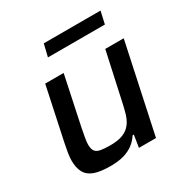

<svg xmlns="http://www.w3.org/2000/svg" viewBox="-161 -817 918 955"><g transform="rotate(-30 298.0 -339.5)"><path d="M204 8Q143 8 109.5 -5Q76 -18 62 -45Q48 -72 48 -112Q48 -131 52 -156Q56 -181 62 -209L126 -510H232L172 -226Q167 -199 163 -177Q159 -155 159 -141Q159 -115 168 -102.5Q177 -90 198.5 -86Q220 -82 254 -82Q299 -82 327 -93.5Q355 -105 371.5 -126.5Q388 -148 397 -179Q406 -210 414 -249L471 -510H577L468 0H370L381 -70H374Q359 -46 336 -28.5Q313 -11 281 -1.5Q249 8 204 8ZM203 -616 220 -687H546L530 -616Z"/></g></svg>

Font: Saira Thin Medium
Style: Italic
Weight: 500
Italic angle: -12°
Version: Version 1.101